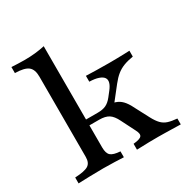

<svg xmlns="http://www.w3.org/2000/svg" viewBox="-147 -761 871 891"><g transform="rotate(-30 289.0 -316.0)"><path d="M24.2 0V-31.5Q75.8 -33.9 95.2 -46Q114.5 -58.1 114.5 -89.5V-520.2Q114.5 -558.9 94.4 -574.6Q74.2 -590.3 24.2 -591.1V-623.4Q41.1 -622.6 58.5 -621.8Q75.8 -621 93.5 -621Q152.4 -621 202.4 -632.3V-89.5Q202.4 -58.1 216.1 -46Q229.8 -33.9 266.9 -31.5V0Q249.2 -0.8 219 -2Q188.7 -3.2 158.1 -3.2Q121.8 -3.2 83.5 -2Q45.2 -0.8 24.2 0ZM337.1 0V-31.5Q372.6 -34.7 381 -45.2Q389.5 -55.6 376.6 -79.8L339.5 -153.2Q324.2 -184.7 305.6 -196.4Q287.1 -208.1 254.8 -208.1H188.7V-239.5H265.3Q291.9 -239.5 309.3 -247.6Q326.6 -255.6 342.7 -275.8L362.9 -301.6Q377.4 -320.2 381 -334.7Q384.7 -349.2 377.4 -359.7Q370.2 -370.2 351.6 -376.6Q333.1 -383.1 303.2 -383.9V-415.3Q325.8 -414.5 356.5 -413.7Q387.1 -412.9 425 -412.9Q447.6 -412.9 466.9 -413.3Q486.3 -413.7 503.6 -414.1Q521 -414.5 536.3 -415.3V-383.9Q506.5 -379 484.7 -370.6Q462.9 -362.1 445.6 -348Q428.2 -333.9 410.5 -311.3L344.4 -227.4L328.2 -246.8Q354 -244.4 371.4 -236.3Q388.7 -228.2 402.4 -210.9Q416.1 -193.5 430.6 -162.9L463.7 -100Q477.4 -74.2 491.1 -60.1Q504.8 -46 523.8 -39.9Q542.7 -33.9 571.8 -31.5V0Q543.5 -0.8 522.6 -1.2Q501.6 -1.6 485.1 -2Q468.5 -2.4 452.4 -2.4Q427.4 -2.4 402.8 -2Q378.2 -1.6 337.1 0Z"/></g></svg>

Font: Playfair 12pt Medium
Style: Regular
Weight: 500
Designer: Claus Eggers Sørensen
Foundry: Claus Eggers Sørensen
Version: Version 2.000;gftools[0.9.28]